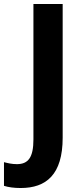

<svg xmlns="http://www.w3.org/2000/svg" viewBox="-90 -734 410 965"><path d="M14 211C142 211 225 144 225 -42V-714H78V-33C78 57 52 91 -5 91C-30 91 -51 86 -70 81V200C-48 207 -20 211 14 211Z"/></svg>

Font: Noto Sans Khmer SemiCondensed
Style: Bold
Weight: 700
Width: 4
Designer: Danh Hong and the Monotype Design Team
Foundry: Monotype Imaging Inc.
Version: Version 2.004